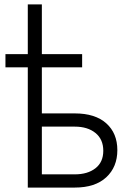

<svg xmlns="http://www.w3.org/2000/svg" viewBox="-20 -847 605 867"><path d="M350.9 -602.6V-543H169V-334.9H317.8Q409.8 -334.9 459.9 -290.1Q509.9 -245.4 509.9 -169Q509.9 -93 459.9 -46.5Q409.8 0 317.8 0H105.5V-543H4.6V-602.6H105.5V-827.1H169V-602.6ZM169 -275.2V-59.7H317.8Q375.7 -59.7 411 -87.2Q446.4 -114.7 446.4 -166.2Q446.4 -218 411 -246.6Q375.7 -275.2 317.8 -275.2Z"/></svg>

Font: Inter Zeller Light
Style: Regular
Weight: 300
Designer: Rasmus Andersson; Joe Bland
Foundry: zeller
Version: Version 3.015;git-dec3a8cb1